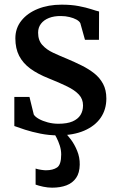

<svg xmlns="http://www.w3.org/2000/svg" viewBox="-20 -584 527 844"><path d="M234 11Q195.5 11 158 3.5Q120.5 -4 90.2 -13.8Q60 -23.5 43 -30V-158H109.5L128.5 -80.5Q134.5 -70.5 151 -61.2Q167.5 -52 190 -46Q212.5 -40 236.5 -40Q275 -40 298.8 -50.2Q322.5 -60.5 333.8 -78.5Q345 -96.5 345 -120.5Q345 -148.5 327 -168Q309 -187.5 275.2 -204Q241.5 -220.5 194 -239.5Q146 -258.5 113.5 -282.2Q81 -306 64.2 -338.5Q47.5 -371 47.5 -415.5Q47.5 -460 74 -493.2Q100.5 -526.5 146.5 -545Q192.5 -563.5 250.5 -563.5Q294 -563.5 326.2 -557.2Q358.5 -551 380.5 -543.8Q402.5 -536.5 415.5 -533.5L415 -409H353.5L333 -482.5Q328.5 -491 315.8 -498Q303 -505 285.2 -509.2Q267.5 -513.5 248 -513.5Q218 -514 195.2 -505Q172.5 -496 160 -479.5Q147.5 -463 147.5 -440.5Q147.5 -407 165.8 -386.5Q184 -366 213.5 -352.2Q243 -338.5 276 -325Q308 -311.5 338.8 -296.2Q369.5 -281 394 -261.8Q418.5 -242.5 433 -215.5Q447.5 -188.5 447.5 -151Q447.5 -102.5 422.5 -66.2Q397.5 -30 349.8 -9.5Q302 11 234 11ZM209 241Q190.5 241 170.2 236.8Q150 232.5 136.5 227.5V157Q147 160.5 160.8 162.5Q174.5 164.5 181.5 164.5Q212.5 164.5 230.8 152.2Q249 140 249 95Q249 75.5 242.8 56Q236.5 36.5 228.5 21.2Q220.5 6 215.5 -1L247 -6L265 -1Q276 8.5 291.8 29.5Q307.5 50.5 319.2 79Q331 107.5 330.5 139.5Q330 176 314.5 198.2Q299 220.5 272 230.8Q245 241 209 241Z"/></svg>

Font: Merriweather 28pt Medium
Style: Regular
Weight: 500
Version: Version 2.100